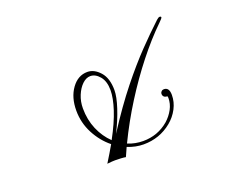

<svg xmlns="http://www.w3.org/2000/svg" viewBox="-84 -631 941 765"><g transform="rotate(-20 386.0 -248.5)"><path d="M332.5 -8.8Q325.2 -10.3 311.8 -11Q298.3 -11.7 288.1 -11.7Q282.7 -11.7 274.2 -11.2Q265.6 -10.7 253.9 -9.3Q265.1 -27.3 275.4 -44.4Q285.6 -61.5 294.9 -77.6Q257.3 -107.9 233.6 -153.3Q210 -198.7 210 -250.5Q210 -306.2 236.8 -343.3Q263.7 -380.4 303.7 -380.4Q332.5 -380.4 356.7 -353.3Q380.9 -326.2 380.9 -275.4Q380.9 -247.6 366.2 -202.6Q351.6 -157.7 327.1 -109.4Q389.6 -206.1 444.3 -274.4Q499 -342.8 546.6 -392.1Q594.2 -441.4 636.2 -480.5Q644.5 -488.3 649.9 -488.3Q655.8 -488.3 655.8 -483.9Q655.8 -480.5 640.1 -465.3Q589.8 -416.5 538.6 -351.6Q487.3 -286.6 440.2 -211.9Q393.1 -137.2 355 -58.1Q385.7 -45.4 419.9 -45.4Q481.9 -45.4 528.3 -85Q548.3 -103 560.3 -125.5Q572.3 -147.9 572.3 -172.4Q572.3 -173.8 571.3 -179.7Q551.8 -180.7 551.8 -197.3Q551.8 -202.6 556.2 -207Q560.5 -211.4 566.9 -211.4Q589.4 -211.4 589.4 -179.2Q589.4 -149.4 575 -121.8Q560.5 -94.2 536.1 -74.2Q484.9 -32.2 417 -32.2Q383.3 -32.2 349.1 -45.9ZM302.2 -91.8Q335.4 -152.8 350.8 -200.4Q366.2 -248 366.2 -280.8Q366.2 -318.4 348.4 -339.6Q330.6 -360.8 309.1 -360.8Q291.5 -360.8 275.1 -345.2Q258.8 -329.6 248.3 -304.2Q237.8 -278.8 237.8 -249.5Q237.8 -201.7 255.1 -160.9Q272.5 -120.1 302.2 -91.8Z"/></g></svg>

Font: Pinyon Script
Style: Regular
Weight: 400
Designer: Nicole Fally, Eben Sorkin
Foundry: Sorkin Type Co.
Version: Version 1.008; ttfautohint (v1.8.4.7-5d5b)